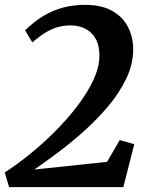

<svg xmlns="http://www.w3.org/2000/svg" viewBox="-22 -770 615 790"><path d="M15.5 0 -2.5 -60.5Q44.5 -90.5 97.8 -133.2Q151 -176 202.2 -227Q253.5 -278 295.2 -332.5Q337 -387 362 -440.5Q387 -494 387 -541.5Q387 -584.5 370.8 -612Q354.5 -639.5 327.8 -652.5Q301 -665.5 269.5 -665.5Q230.5 -665.5 199.8 -653Q169 -640.5 147 -624Q125 -607.5 111 -595.5L81 -645.5Q97 -660.5 119.2 -678.5Q141.5 -696.5 171.5 -712.8Q201.5 -729 240.2 -739.5Q279 -750 327.5 -750Q396.5 -750 440.5 -724.8Q484.5 -699.5 505.2 -657.8Q526 -616 526 -567Q526 -505.5 497 -445.5Q468 -385.5 421 -330.2Q374 -275 319.2 -226.5Q264.5 -178 211.8 -139Q159 -100 119.5 -72.5L418.5 -104L470.5 -193.5L530.5 -177L485.5 0Z"/></svg>

Font: Merriweather
Style: Bold Italic
Weight: 700
Italic angle: -7.8°
Version: Version 2.101